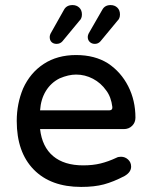

<svg xmlns="http://www.w3.org/2000/svg" viewBox="-20 -726 593 757"><path d="M176 -580Q176 -589 183 -600L232 -687Q242 -706 266 -706Q282 -706 292.5 -696Q303 -686 303 -669Q303 -653 293 -644L226 -563Q217 -553 203 -553Q191 -553 183.5 -560Q176 -567 176 -580ZM71 -377Q99 -439 152.5 -474Q206 -509 280 -509Q354 -509 406 -476Q457 -442 485.5 -386Q514 -330 514 -262Q514 -243 501 -230Q488 -217 468 -217H138Q146 -147 189.5 -110.5Q233 -74 308 -74Q346 -74 376.5 -81.5Q407 -89 439 -104Q446 -108 457 -108Q473 -108 485 -97Q497 -86 497 -69Q497 -47 471 -32Q427 -9 389.5 1Q352 11 300 11Q180 11 113 -57.5Q46 -126 46 -249Q46 -317 71 -377ZM411 -291Q424 -291 423 -304Q418 -344 399 -369Q378 -399 346.5 -415.5Q315 -432 280 -432Q250 -432 215 -417Q181 -400 161 -367.5Q141 -335 138 -291ZM333 -600 383 -687Q393 -706 416 -706Q432 -706 442.5 -696Q453 -686 453 -669Q453 -653 443 -644L376 -563Q367 -553 354 -553Q342 -553 334 -560.5Q326 -568 326 -580Q326 -589 333 -600Z"/></svg>

Font: 寒蝉全圆体
Style: Regular
Weight: 400
Designer: Warren2060
      Designed by Motoya company      

      [Varela Round]
      Joe Prince(Latin component); Avraham Cornf
Foundry: ChillType
Version: Version 3.200